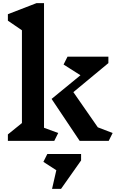

<svg xmlns="http://www.w3.org/2000/svg" viewBox="-20 -893 747 1217"><path d="M349 -50 324 0H30V-41L119 -113V-701L30 -762V-803L211 -873H259V-83ZM669 0H485L307 -266L490 -416L383 -484L408 -534H667V-493L445 -309L600 -86L694 -50ZM494 124 367 304H310L337 186L255 133L280 83H494Z"/></svg>

Font: Inknut Antiqua SemiBold
Style: Regular
Weight: 600
Designer: Claus Eggers Sørensen
Foundry: Claus Eggers Sørensen
Version: Version 1.003; ttfautohint (v1.8.2) -l 8 -r 50 -G 200 -x 14 